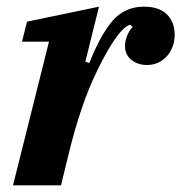

<svg xmlns="http://www.w3.org/2000/svg" viewBox="-20 -556 544 576"><path d="M127 -431H46L61 -491L277 -536L236 -371L248 -367Q282 -453 318.5 -494.5Q355 -536 412 -536Q457 -536 480.5 -513Q504 -490 504 -452Q504 -434 498.5 -418Q493 -402 482 -389Q471 -376 455.5 -368.5Q440 -361 421 -361Q393 -361 374 -376.5Q355 -392 355 -418Q355 -433 361.5 -449Q368 -465 378 -475L371 -482Q352 -477 326.5 -441Q301 -405 272 -345Q246 -292 225 -230Q204 -168 187 -98L163 0H19Z"/></svg>

Font: IBM Plex Serif
Style: Bold Italic
Weight: 700
Italic angle: -14°
Designer: Mike Abbink, Paul van der Laan, Pieter van Rosmalen
Foundry: Bold Monday
Version: Version 3.001